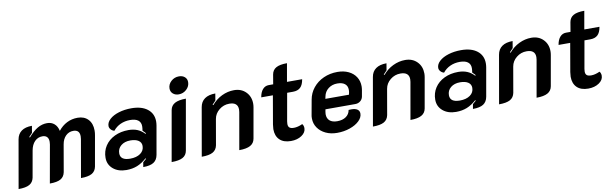

<svg xmlns="http://www.w3.org/2000/svg" viewBox="-46 -1179 5301 1658"><g transform="rotate(-10 2604.5 -350.0)"><path d="M87 -413Q95 -460 129 -484.5Q163 -509 221 -509L211 -449Q197 -435 181 -417L187 -413Q230 -463 269.5 -486Q309 -509 353 -509Q391 -509 416.5 -487Q442 -465 451 -424Q483 -465 526.5 -487Q570 -509 621 -509Q679 -509 713 -473Q747 -437 747 -375Q747 -353 743 -333L696 -67Q688 -27 656 -9Q624 9 560 9L618 -323Q620 -332 620 -347Q620 -404 565 -404Q526 -404 498.5 -377Q471 -350 463 -303L422 -67Q414 -27 382.5 -9Q351 9 287 9L346 -323Q348 -339 348 -347Q348 -375 334 -389.5Q320 -404 294 -404Q254 -404 226.5 -376Q199 -348 190 -298L149 -67Q141 -27 109 -9Q77 9 13 9Z M799 -126Q799 -184 829 -230Q859 -276 913 -302Q967 -328 1035 -328Q1079 -328 1113 -314Q1147 -300 1175 -270L1180 -275Q1177 -279 1154 -302L1157 -322Q1158 -328 1158 -340Q1158 -375 1134 -393Q1110 -411 1064 -411Q1018 -411 979.5 -393.5Q941 -376 915 -343Q896 -348 884 -362Q872 -376 872 -392Q872 -424 901.5 -451Q931 -478 981.5 -493.5Q1032 -509 1092 -509Q1182 -509 1233 -469Q1284 -429 1284 -360Q1284 -343 1281 -325L1237 -75Q1229 -31 1198 -11Q1167 9 1106 9L1113 -32Q1132 -47 1142 -57L1138 -62Q1097 -25 1054.5 -8Q1012 9 959 9Q888 9 843.5 -28.5Q799 -66 799 -126ZM1132 -172Q1132 -203 1106.5 -220Q1081 -237 1036 -237Q985 -237 953.5 -211Q922 -185 922 -143Q922 -82 1008 -82Q1064 -82 1098 -106.5Q1132 -131 1132 -172Z M1447 -619Q1447 -656 1476 -682.5Q1505 -709 1545 -709Q1576 -709 1595.5 -692Q1615 -675 1615 -647Q1615 -610 1586 -583Q1557 -556 1518 -556Q1487 -556 1467 -573.5Q1447 -591 1447 -619ZM1433 -433Q1440 -472 1473.5 -490.5Q1507 -509 1571 -509L1493 -67Q1486 -27 1453 -9Q1420 9 1355 9Z M1693 -413Q1701 -460 1735.5 -484.5Q1770 -509 1829 -509L1819 -449Q1796 -426 1789 -417L1795 -413Q1833 -459 1885 -484Q1937 -509 1992 -509Q2056 -509 2096 -468.5Q2136 -428 2136 -365Q2136 -350 2133 -333L2086 -67Q2079 -28 2045.5 -9.5Q2012 9 1948 9L2005 -315Q2007 -331 2007 -337Q2007 -401 1932 -401Q1882 -401 1843 -369.5Q1804 -338 1796 -291L1757 -67Q1749 -27 1716.5 -9Q1684 9 1619 9Z M2269 -118Q2269 -129 2273 -159L2316 -407H2214Q2221 -451 2242.5 -475.5Q2264 -500 2296 -500H2335L2349 -583Q2356 -623 2388.5 -641Q2421 -659 2484 -659L2456 -500H2589Q2581 -451 2557.5 -429Q2534 -407 2492 -407H2441L2398 -164Q2396 -146 2396 -141Q2396 -119 2408 -109Q2420 -99 2447 -99Q2481 -99 2522 -118Q2528 -112 2531.5 -102Q2535 -92 2535 -81Q2535 -43 2496.5 -17Q2458 9 2402 9Q2338 9 2303.5 -24.5Q2269 -58 2269 -118Z M2613 -151Q2613 -169 2615 -178L2639 -311Q2649 -369 2685.5 -414Q2722 -459 2777.5 -484Q2833 -509 2899 -509Q2954 -509 2996 -489Q3038 -469 3061 -433Q3084 -397 3084 -351Q3084 -335 3081 -317L3071 -261Q3066 -238 3047.5 -223.5Q3029 -209 3004 -209H2742L2738 -187Q2736 -173 2736 -167Q2736 -130 2759 -110Q2782 -90 2825 -90Q2872 -90 2902 -111Q2932 -132 2938 -169Q2947 -170 2962 -170Q2996 -170 3014.5 -157.5Q3033 -145 3033 -121Q3033 -87 3002 -57Q2971 -27 2919 -9Q2867 9 2807 9Q2751 9 2707 -12Q2663 -33 2638 -69.5Q2613 -106 2613 -151ZM2964 -298 2968 -317Q2970 -325 2970 -340Q2970 -374 2947 -392.5Q2924 -411 2881 -411Q2835 -411 2802 -385.5Q2769 -360 2761 -317L2757 -298Z M3194 -413Q3202 -460 3236.5 -484.5Q3271 -509 3330 -509L3320 -449Q3297 -426 3290 -417L3296 -413Q3334 -459 3386 -484Q3438 -509 3493 -509Q3557 -509 3597 -468.5Q3637 -428 3637 -365Q3637 -350 3634 -333L3587 -67Q3580 -28 3546.5 -9.5Q3513 9 3449 9L3506 -315Q3508 -331 3508 -337Q3508 -401 3433 -401Q3383 -401 3344 -369.5Q3305 -338 3297 -291L3258 -67Q3250 -27 3217.5 -9Q3185 9 3120 9Z M3690 -126Q3690 -184 3720 -230Q3750 -276 3804 -302Q3858 -328 3926 -328Q3970 -328 4004 -314Q4038 -300 4066 -270L4071 -275Q4068 -279 4045 -302L4048 -322Q4049 -328 4049 -340Q4049 -375 4025 -393Q4001 -411 3955 -411Q3909 -411 3870.5 -393.5Q3832 -376 3806 -343Q3787 -348 3775 -362Q3763 -376 3763 -392Q3763 -424 3792.5 -451Q3822 -478 3872.5 -493.5Q3923 -509 3983 -509Q4073 -509 4124 -469Q4175 -429 4175 -360Q4175 -343 4172 -325L4128 -75Q4120 -31 4089 -11Q4058 9 3997 9L4004 -32Q4023 -47 4033 -57L4029 -62Q3988 -25 3945.5 -8Q3903 9 3850 9Q3779 9 3734.5 -28.5Q3690 -66 3690 -126ZM4023 -172Q4023 -203 3997.5 -220Q3972 -237 3927 -237Q3876 -237 3844.5 -211Q3813 -185 3813 -143Q3813 -82 3899 -82Q3955 -82 3989 -106.5Q4023 -131 4023 -172Z M4300 -413Q4308 -460 4342.5 -484.5Q4377 -509 4436 -509L4426 -449Q4403 -426 4396 -417L4402 -413Q4440 -459 4492 -484Q4544 -509 4599 -509Q4663 -509 4703 -468.5Q4743 -428 4743 -365Q4743 -350 4740 -333L4693 -67Q4686 -28 4652.5 -9.5Q4619 9 4555 9L4612 -315Q4614 -331 4614 -337Q4614 -401 4539 -401Q4489 -401 4450 -369.5Q4411 -338 4403 -291L4364 -67Q4356 -27 4323.5 -9Q4291 9 4226 9Z M4876 -118Q4876 -129 4880 -159L4923 -407H4821Q4828 -451 4849.5 -475.5Q4871 -500 4903 -500H4942L4956 -583Q4963 -623 4995.5 -641Q5028 -659 5091 -659L5063 -500H5196Q5188 -451 5164.5 -429Q5141 -407 5099 -407H5048L5005 -164Q5003 -146 5003 -141Q5003 -119 5015 -109Q5027 -99 5054 -99Q5088 -99 5129 -118Q5135 -112 5138.5 -102Q5142 -92 5142 -81Q5142 -43 5103.5 -17Q5065 9 5009 9Q4945 9 4910.5 -24.5Q4876 -58 4876 -118Z"/></g></svg>

Font: K2D
Style: Bold Italic
Weight: 700
Italic angle: -10°
Designer: Katatrad Aksorn Co.,Ltd.
Foundry: Cadson Demak Co.,Ltd.
Version: Version 1.000; ttfautohint (v1.6)